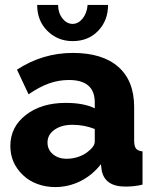

<svg xmlns="http://www.w3.org/2000/svg" viewBox="-20 -750 626 780"><path d="M216 -730H131Q131 -666 172 -625Q214 -583 275 -583Q339 -583 379 -625Q419 -667 419 -730H336Q333 -696 315.5 -674.5Q298 -653 275 -653Q251 -653 233.5 -675.5Q216 -698 216 -730ZM390 -83 393 -59Q405 8 490 8Q527 8 559 0V-135Q540 -137 532.5 -146.5Q525 -156 525 -180V-315Q525 -422 460.5 -478.5Q396 -535 276 -535Q153 -535 49 -467L96 -367Q140 -397 179 -411Q218 -425 260 -425Q365 -425 365 -334V-310Q320 -332 247 -332Q148 -332 85 -283Q22 -234 22 -157Q22 -87 74 -38Q98 -15 132 -2.5Q166 10 204 10Q258 10 306.5 -14Q355 -38 390 -83ZM173 -171Q173 -203 201.5 -223Q230 -243 274 -243Q322 -243 365 -226V-176Q365 -156 342 -138Q326 -123 301.5 -114Q277 -105 251 -105Q217 -105 195 -123.5Q173 -142 173 -171Z"/></svg>

Font: RT Raleway ExtraBold
Style: Regular
Weight: 400
Designer: Matt McInerney, Pablo Impallari, Rodrigo Fuenzalida — Edited by Milan Moffatt in April 2016
Foundry: Matt McInerney, Pablo Impallari, Rodrigo Fuenzalida — Edited by Milan Moffatt in April 2016
Version: Version 3.001